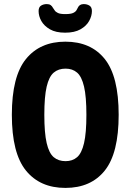

<svg xmlns="http://www.w3.org/2000/svg" viewBox="-20 -912 639 940"><path d="M300 8Q176 8 107 -77Q38 -162 38 -350Q38 -538 107 -623Q176 -708 300 -708Q425 -708 493 -623Q561 -538 561 -350Q561 -162 493 -77Q425 8 300 8ZM301 -123Q335 -123 357.5 -142.5Q380 -162 391.5 -211.5Q403 -261 403 -350Q403 -439 391.5 -488Q380 -537 357.5 -556.5Q335 -576 301 -576Q266 -576 243 -556.5Q220 -537 208.5 -488Q197 -439 197 -350Q197 -261 208.5 -211.5Q220 -162 243 -142.5Q266 -123 301 -123ZM299 -752Q253 -752 224.5 -768.5Q196 -785 182.5 -809Q169 -833 169 -858Q169 -877 181 -884.5Q193 -892 209 -892Q221 -892 228 -887Q235 -882 239 -874Q243 -869 247.5 -861.5Q252 -854 263.5 -848.5Q275 -843 300 -843Q327 -843 339 -849Q351 -855 355 -863Q359 -871 362 -876Q365 -883 372 -887.5Q379 -892 390 -892Q406 -892 418 -884.5Q430 -877 430 -858Q430 -834 416.5 -809.5Q403 -785 374 -768.5Q345 -752 299 -752Z"/></svg>

Font: Asap Condensed VF Beta
Style: Regular
Weight: 400
Designer: Pablo Cosgaya
Foundry: Omnibus-Type
Version: Version 1.008